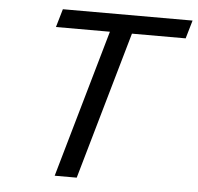

<svg xmlns="http://www.w3.org/2000/svg" viewBox="-49 -705 779 755"><g transform="rotate(5 340.5 -327.5)"><path d="M361 -583H148L169 -655H681L660 -583H448L281 0H194Z"/></g></svg>

Font: Intel One Mono
Style: Italic
Weight: 400
Italic angle: -16°
Monospace: yes
Designer: Fred Shallcrass
Foundry: Frere-Jones Type LLC
Version: Version 1.400;hotconv 1.1.0;makeotfexe 2.6.0;FJTRelease1.4